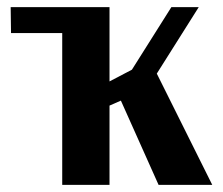

<svg xmlns="http://www.w3.org/2000/svg" viewBox="-20 -520 628 540"><path d="M421 -313 577 0H426L320 -237L288 -223V0H155V-427H11L10 -500H288V-291L351 -324L462 -500H539Z"/></svg>

Font: Arsenal
Style: Bold
Weight: 700
Designer: Andrij Shevchenko
Foundry: Stairsfor
Version: Version 2.001;PS 002.001;hotconv 1.0.88;makeotf.lib2.5.64775